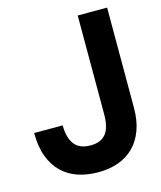

<svg xmlns="http://www.w3.org/2000/svg" viewBox="-105 -757 710 845"><g transform="rotate(-15 249.5 -335.0)"><path d="M463 -224Q463 -165 446.5 -121Q430 -77 400.5 -48Q371 -19 330 -4.5Q289 10 239 10Q189 10 147 -4Q105 -18 74.5 -47.5Q44 -77 27 -122Q10 -167 10 -230H140Q140 -174 163 -143.5Q186 -113 237 -113Q284 -113 306.5 -141.5Q329 -170 329 -230V-680H463Z"/></g></svg>

Font: CyStack Display
Style: Bold
Weight: 700
Designer: Weizhong Zhang
Foundry: 本地遙控
Version: Version 1.000;Glyphs 3.1.2 (3151)